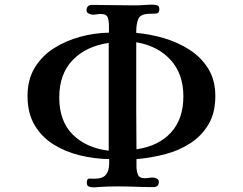

<svg xmlns="http://www.w3.org/2000/svg" viewBox="-20 -774 1040 823"><path d="M446 -590Q349 -576 291.5 -516.5Q234 -457 234 -356Q234 -255 291.5 -197.5Q349 -140 446 -128ZM766 -361Q766 -457 711.5 -517Q657 -577 564 -593V-458Q564 -377 564 -296Q564 -215 565 -134Q660 -148 713 -206Q766 -264 766 -361ZM903 -362Q903 -290 873.5 -240.5Q844 -191 795 -159.5Q746 -128 686 -112.5Q626 -97 565 -92V-61Q565 -42 571 -26Q577 -10 601 -10Q609 -10 618 -11.5Q627 -13 635 -13Q643 -13 652 -8.5Q661 -4 661 5Q661 28 638 28Q599 28 560 26.5Q521 25 482 25Q439 25 397 28Q393 29 389 29Q385 29 380 29Q369 29 360.5 25.5Q352 22 352 9Q352 -9 363.5 -8.5Q375 -8 385 -8Q420 -8 434 -25Q448 -42 448 -74V-92Q385 -93 323 -108Q261 -123 210 -154.5Q159 -186 128.5 -237.5Q98 -289 98 -362Q98 -433 129 -484Q160 -535 211.5 -567.5Q263 -600 324.5 -616.5Q386 -633 447 -634V-663Q447 -683 442 -698.5Q437 -714 412 -714Q404 -714 395 -712.5Q386 -711 378 -711Q371 -711 361 -715.5Q351 -720 351 -729Q351 -753 375 -753Q421 -753 466 -752Q511 -751 557 -751Q577 -751 596.5 -752.5Q616 -754 635 -754Q646 -754 654.5 -751Q663 -748 663 -735Q663 -717 649.5 -716Q636 -715 624 -715Q583 -715 573.5 -694Q564 -673 564 -638V-633Q623 -628 682.5 -610.5Q742 -593 792 -561Q842 -529 872.5 -480Q903 -431 903 -362Z"/></svg>

Font: Kaisei Opti
Style: Bold
Weight: 700
Designer: Font-Kai, 金井和夫
Foundry: KAZUO KANAI
Version: Version 5.003